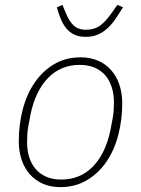

<svg xmlns="http://www.w3.org/2000/svg" viewBox="-20 -755 578 787"><path d="M227 12Q187 12 155.5 -2Q124 -16 102 -41Q80 -66 68.5 -100.5Q57 -135 57 -176Q57 -245 73.5 -307.5Q90 -370 122.5 -417Q155 -464 202 -492Q249 -520 311 -520Q351 -520 382.5 -506Q414 -492 436 -467Q458 -442 469.5 -407.5Q481 -373 481 -332Q481 -263 464.5 -200.5Q448 -138 415.5 -91Q383 -44 335.5 -16Q288 12 227 12ZM231 -19Q309 -19 361 -72.5Q413 -126 433 -223L442 -271Q445 -287 446 -303Q447 -319 447 -337Q447 -368 438.5 -396Q430 -424 413 -444.5Q396 -465 369.5 -477Q343 -489 307 -489Q229 -489 177 -435.5Q125 -382 105 -285L96 -237Q93 -221 92 -205Q91 -189 91 -171Q91 -139 99.5 -111.5Q108 -84 125 -63.5Q142 -43 168.5 -31Q195 -19 231 -19ZM332 -604Q304 -604 285 -613Q266 -622 252.5 -638Q239 -654 229.5 -676.5Q220 -699 213 -725L236 -735L250 -701Q265 -665 283.5 -649Q302 -633 332 -633Q365 -633 387.5 -648Q410 -663 438 -702L461 -735L484 -725Q468 -699 453 -677Q438 -655 420.5 -639Q403 -623 381.5 -613.5Q360 -604 332 -604Z"/></svg>

Font: IBM Plex Sans ExtLt
Style: Italic
Weight: 200
Italic angle: -11°
Designer: Mike Abbink, Paul van der Laan, Pieter van Rosmalen
Foundry: Bold Monday
Version: Version 3.005